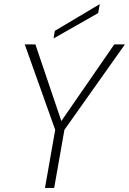

<svg xmlns="http://www.w3.org/2000/svg" viewBox="-20 -919 631 939"><path d="M250 -284 101 -702H153L280 -327L539 -702H591L295 -284L245 0H200ZM248 -768 468 -899 460 -855 242 -731Z"/></svg>

Font: Poppins ExtraLight
Style: Italic
Weight: 275
Italic angle: -10°
Designer: Ninad Kale (Devanagari), Jonny Pinhorn (Latin)
Foundry: Indian Type Foundry
Version: Version 3.200;PS 1.000;hotconv 16.6.54;makeotf.lib2.5.65590